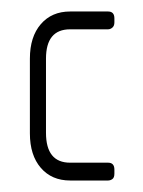

<svg xmlns="http://www.w3.org/2000/svg" viewBox="-20 -314 248 334"><path d="M168 0H102Q70 0 51 -22Q32 -44 32 -82V-212Q32 -250 51 -272Q70 -294 102 -294H168Q179 -294 179 -282V-275Q179 -269 175.5 -266Q172 -263 168 -263H102Q60 -263 60 -212V-83Q60 -31 102 -31H168Q179 -31 179 -19V-12Q179 -5 175.5 -2.5Q172 0 168 0Z"/></svg>

Font: Chathura
Style: Regular
Weight: 400
Designer: Appaji Ambarisha Darbha
Foundry: Aditya Fonts
Version: Version 1.001 2016